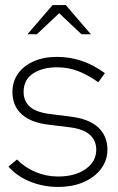

<svg xmlns="http://www.w3.org/2000/svg" viewBox="-20 -726 463 756"><path d="M208 10Q151 10 99.5 -10.5Q48 -31 13 -70L47 -98Q77 -67 119.5 -49Q162 -31 208 -31Q276 -31 317.5 -60.5Q359 -90 359 -137Q359 -172 334 -195Q309 -218 253 -225L172 -235Q102 -243 65.5 -276Q29 -309 29 -364Q29 -405 51 -436Q73 -467 112.5 -484.5Q152 -502 204 -502Q254 -502 300 -487Q346 -472 393 -438L367 -402Q325 -432 286.5 -446.5Q248 -461 205 -461Q147 -461 110 -436.5Q73 -412 73 -364Q73 -328 97.5 -306Q122 -284 177 -277L257 -267Q331 -258 367 -224Q403 -190 403 -137Q403 -95 378 -61.5Q353 -28 309.5 -9Q266 10 208 10ZM301 -591 213 -674 125 -591H88L187 -706H239L338 -591Z"/></svg>

Font: Red Hat Display
Style: Regular
Weight: 300
Designer: Pentagram, MCKL
Foundry: Pentagram, MCKL
Version: Version 1.023